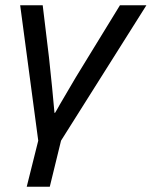

<svg xmlns="http://www.w3.org/2000/svg" viewBox="-20 -528 579 733"><path d="M143 -508 167 -309Q180 -189 188 -97H190Q197 -108 209 -130Q275 -244 316 -309L438 -508H539L213 9L170 185H82L126 9L57 -508Z"/></svg>

Font: CST
Style: Italic
Weight: 400
Italic angle: -14°
Version: Version 1.00